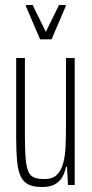

<svg xmlns="http://www.w3.org/2000/svg" viewBox="-20 -743 368 771"><path d="M148 8Q114 8 93.5 -2.5Q73 -13 62.5 -36Q52 -59 48.5 -97Q45 -135 45 -190V-510H80V-195Q80 -140 83 -106Q86 -72 94 -54Q102 -36 117.5 -30Q133 -24 158 -24Q191 -24 208.5 -41Q226 -58 234 -88.5Q242 -119 243.5 -159.5Q245 -200 245 -246V-510H280V0H253L249 -73H245Q241 -52 231 -33.5Q221 -15 201.5 -3.5Q182 8 148 8ZM141 -585 84 -718V-723H111L164 -615L217 -723H244V-718L187 -585Z"/></svg>

Font: Saira UltraCondensed Thin
Style: Regular
Weight: 250
Width: 1
Designer: Hector Gatti with collaboration of the Omnibus-Type team
Foundry: Omnibus-Type
Version: Version 1.101